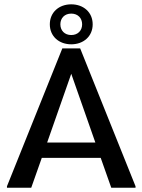

<svg xmlns="http://www.w3.org/2000/svg" viewBox="-20 -876 665 896"><path d="M312.5 -669.2C370 -669.2 412.5 -706.7 412.5 -762.5C412.5 -818.3 370 -855.8 312.5 -855.8C255 -855.8 212.5 -818.3 212.5 -762.5C212.5 -706.7 255 -669.2 312.5 -669.2ZM312.5 -712.5C281.7 -712.5 261.7 -733.3 261.7 -762.5C261.7 -791.7 281.7 -812.5 312.5 -812.5C343.3 -812.5 363.3 -791.7 363.3 -762.5C363.3 -733.3 343.3 -712.5 312.5 -712.5ZM612.5 0V-6.7L354.2 -650H270.8L12.5 -6.7V0H125.8L175 -139.2H450L499.2 0ZM425 -210.8H200L312.5 -531.7Z"/></svg>

Font: Boon Medium
Style: Regular
Weight: 500
Designer: Sungsit Sawaiwan
Foundry: FontUni
Version: Version 2.0